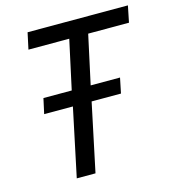

<svg xmlns="http://www.w3.org/2000/svg" viewBox="-107 -803 803 891"><g transform="rotate(-15 294.5 -357.0)"><path d="M152 0 221 -327H83L99 -400H235L286 -635H90L107 -714H589L573 -635H377L326 -400H467L452 -327H311L242 0Z"/></g></svg>

Font: Noto IKEA Latin
Style: Italic
Weight: 400
Italic angle: -12°
Designer: Monotype Design Team
Foundry: Monotype Imaging Inc.
Version: Version 1.0